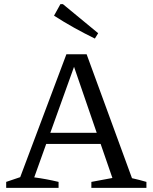

<svg xmlns="http://www.w3.org/2000/svg" viewBox="-20 -911 740 931"><path d="M620 -47Q638 -43 655.5 -38.5Q673 -34 690 -29V0H423V-29L525 -48L468 -213H204L146 -51Q176 -47 205.5 -41.5Q235 -36 264 -29V0H10V-29L78 -52L302 -648H400ZM224 -267H449L339 -587ZM440 -724Q389 -749 339.5 -776.5Q290 -804 242 -835L273 -891H285L456 -750Z"/></svg>

Font: Piazzolla SC
Style: Regular
Weight: 400
Designer: Juan Pablo del Peral
Foundry: Huerta Tipografica
Version: Version 1.330